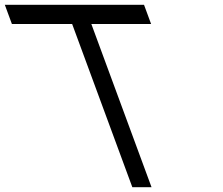

<svg xmlns="http://www.w3.org/2000/svg" viewBox="-293 -760 928 800"><path d="M58.1 -740H267.1H307.1L336.6 -660H296.6H87.6L323.6 -20L338.4 20H258.4L243.6 -20L7.6 -660H-203.4H-243.4L-272.9 -740H-232.9H-21.9Z"/></svg>

Font: Nordica Plus
Style: NordicaClassicLightOpObl
Weight: 300
Version: Version 1.01